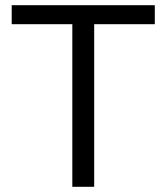

<svg xmlns="http://www.w3.org/2000/svg" viewBox="-20 -718 640 738"><path d="M575 -625V-698H25V-625H258V0H342V-625Z"/></svg>

Font: IBM Plex Mono
Style: Regular
Weight: 400
Monospace: yes
Designer: Mike Abbink, Paul van der Laan, Pieter van Rosmalen
Foundry: Bold Monday
Version: Version 2.004